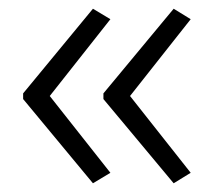

<svg xmlns="http://www.w3.org/2000/svg" viewBox="-20 -543 489 440"><path d="M33 -329V-316L193 -123L233 -147L94 -323L233 -499L193 -523ZM217 -329V-316L378 -123L417 -147L278 -323L417 -499L378 -523Z"/></svg>

Font: Noto Sans Tamil UI Light
Style: Regular
Weight: 300
Designer: Jelle Bosma - Monotype Design Team
Foundry: Monotype Imaging Inc.
Version: Version 2.004